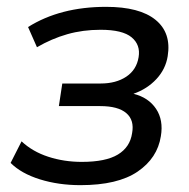

<svg xmlns="http://www.w3.org/2000/svg" viewBox="-20 -532 553 561"><path d="M215 9Q151 9 96.5 -8Q42 -25 11 -56L43 -119Q75 -89 121 -74Q167 -59 219 -59Q289 -59 324.5 -80.5Q360 -102 366 -143Q373 -181 349 -201.5Q325 -222 273 -222H152L162 -288H274Q319 -288 349 -308Q379 -328 385 -365Q391 -401 364.5 -423Q338 -445 274 -445Q222 -445 176.5 -432Q131 -419 88 -394L62 -453Q156 -512 290 -512Q388 -512 434.5 -474Q481 -436 470 -368Q464 -330 437 -301Q410 -272 370 -258Q414 -247 436 -214Q458 -181 450 -134Q440 -70 382 -30.5Q324 9 215 9Z"/></svg>

Font: Mulish Medium
Style: Italic
Weight: 500
Italic angle: -9°
Designer: Vernon Adams
Foundry: Vernon Adams
Version: Version 3.603; ttfautohint (v1.8.3)